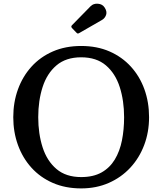

<svg xmlns="http://www.w3.org/2000/svg" viewBox="-20 -1011 881 1042"><path d="M52 -375Q52 -456 77.5 -526.2Q103 -596.5 150.8 -649.2Q198.5 -702 266.8 -731.8Q335 -761.5 420.5 -761.5Q506.5 -761.5 574.5 -731.8Q642.5 -702 690.5 -649.2Q738.5 -596.5 763.8 -526.2Q789 -456 789 -375Q789 -294 762.5 -223.8Q736 -153.5 687 -100.8Q638 -48 570.2 -18.2Q502.5 11.5 420.5 11.5Q335 11.5 266.8 -18.2Q198.5 -48 150.8 -100.8Q103 -153.5 77.5 -223.8Q52 -294 52 -375ZM187.5 -375Q187.5 -285.5 211.2 -211.5Q235 -137.5 286.5 -93.8Q338 -50 420.5 -50Q486.5 -50 531.2 -75.2Q576 -100.5 603 -145.2Q630 -190 641.8 -249Q653.5 -308 653.5 -375Q653.5 -464.5 629.8 -538.5Q606 -612.5 554.8 -656.2Q503.5 -700 420.5 -700Q338 -700 286.5 -656.2Q235 -612.5 211.2 -538.5Q187.5 -464.5 187.5 -375ZM393.5 -835 371 -858.5Q363 -867 371 -874.5L471.5 -977Q486.5 -992.5 511.2 -990.8Q536 -989 548 -970Q562 -948.5 555.8 -930.2Q549.5 -912 534 -903L412.5 -833Q406 -829 402.5 -829Q399 -829 393.5 -835Z"/></svg>

Font: Besley Medium
Style: Regular
Weight: 500
Designer: Owen Earl
Foundry: indestructible type*
Version: Version 2.001; ttfautohint (v1.8.3)